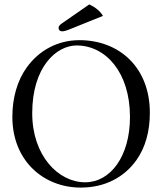

<svg xmlns="http://www.w3.org/2000/svg" viewBox="-20 -840 735 870"><path d="M384.5 -820 260.5 -734C247.5 -725 245.5 -720 245.5 -713C245.5 -705 251.5 -698 260.5 -698C269.5 -698 281.5 -701 302.5 -710L446.5 -768C433.8 -789.3 413.1 -806.7 384.5 -820ZM327 -634C459 -634 569 -512 569 -310C569 -131 480 -14 366 -14C244 -14 126 -135 126 -327C126 -537 236 -634 327 -634ZM659 -329C659 -536 519 -658 340 -658C240.7 -658 157.1 -611.2 102.3 -536C58.4 -475.7 36 -397.2 36 -310C36 -113 176 10 346 10C456.8 10 544.3 -37.7 599.2 -116C639 -172.7 659 -245 659 -329Z"/></svg>

Font: Libertinus Serif Display
Style: Regular
Weight: 400
Designer: Philipp H. Poll
Foundry: Khaled Hosny
Version: Version 6.1